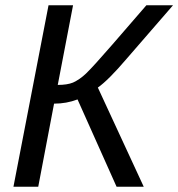

<svg xmlns="http://www.w3.org/2000/svg" viewBox="-20 -708 676 728"><path d="M31 0 164 -688H257L199 -386Q235 -386 257 -395Q283 -407 306 -429Q334 -456 406 -539L535 -688H636L460 -485Q391 -404 351 -376L525 0H422L274 -331Q232 -315 185 -315L125 0Z"/></svg>

Font: Libra Sans
Style: Italic
Weight: 400
Italic angle: -12°
Foundry: Context Ltd
Version: Version 1.002